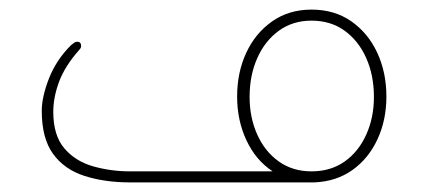

<svg xmlns="http://www.w3.org/2000/svg" viewBox="-20 -380 891 400"><path d="M629 -360Q677 -360 712 -335.5Q747 -311 766 -270Q785 -229 785 -179Q785 -130 766.5 -90Q748 -50 714.5 -26Q681 -2 635 0H251Q198 0 156 -13.5Q114 -27 90.5 -59.5Q67 -92 67 -149Q67 -178 82 -216.5Q97 -255 128 -286Q131 -288 134 -290.5Q137 -293 141 -293Q149 -293 149 -284Q149 -280 145 -276Q115 -242 103 -209.5Q91 -177 91 -147Q91 -98 114 -71Q137 -44 174 -33.5Q211 -23 251 -23H548Q513 -46 493.5 -87.5Q474 -129 474 -179Q474 -229 493 -270Q512 -311 547 -335.5Q582 -360 629 -360ZM629 -23Q669 -23 698 -43.5Q727 -64 743 -99.5Q759 -135 759 -178Q759 -223 743 -259Q727 -295 698 -316Q669 -337 629 -337Q590 -337 561 -316Q532 -295 516 -259Q500 -223 500 -178Q500 -135 516 -99.5Q532 -64 561 -43.5Q590 -23 629 -23Z"/></svg>

Font: Zain ExtraLight
Style: Regular
Weight: 200
Designer: Zain,Boutros
Foundry: Mobile Telecommunications Company (Zain), 2024
Version: Version 1.51; ttfautohint (v1.8.4)